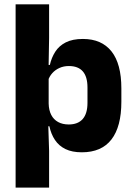

<svg xmlns="http://www.w3.org/2000/svg" viewBox="-20 -680 606 872"><path d="M351.7 11.7Q307.5 11.7 277.5 -2.9Q247.4 -17.5 229.7 -44.2Q211.9 -70.8 204.3 -106.4H164.8L201 -209.4Q201.8 -179.2 212.8 -158Q223.7 -136.9 244 -125.8Q264.2 -114.7 292.2 -114.7Q334 -114.7 355.7 -139.5Q377.3 -164.2 377.3 -213.1V-282.6Q377.3 -331.5 356.1 -355.8Q334.9 -380.1 292.9 -380.1Q269.3 -380.1 250.1 -371.4Q230.9 -362.8 217.7 -348Q204.4 -333.3 198.5 -314.5L165.7 -385H206.4Q213.8 -418.1 230.9 -444.9Q247.9 -471.7 278.5 -487.4Q309.1 -503.1 356.7 -503.1Q441.4 -503.1 486.3 -446.7Q531.2 -390.3 531.2 -278.2V-218.1Q531.2 -104.7 486.1 -46.5Q440.9 11.7 351.7 11.7ZM203 172H50.9V-660.3H203V-507.8L200.5 -365.4L201 -340.8V-153L198.8 -126.4L203 5.2Z"/></svg>

Font: Anek Kannada Medium
Style: Regular
Weight: 500
Designer: Vaishnavi Murthy, Maithili Shingre (Kannada) & Yesha Goshar (Latin)
Foundry: Ek Type
Version: Version 1.003